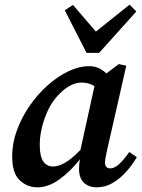

<svg xmlns="http://www.w3.org/2000/svg" viewBox="-20 -787 609 821"><path d="M150 -166Q150 -119 165 -97Q180 -75 207 -75Q230 -75 258 -91Q286 -107 324 -146L384 -419Q359 -434 329 -434Q303 -434 276.5 -419Q250 -404 226 -377Q192 -340 171 -281.5Q150 -223 150 -166ZM394 14Q360 14 339 -5.5Q318 -25 318 -65Q318 -89 322 -106Q281 -54 234 -20Q187 14 140 14Q96 14 64 -16.5Q32 -47 32 -119Q32 -174 52 -229Q72 -284 106 -333.5Q140 -383 183 -421.5Q226 -460 272 -482Q318 -504 361 -504Q384 -504 401.5 -496Q419 -488 435 -473L488 -513L520 -506L439 -150Q435 -131 432 -116.5Q429 -102 429 -92Q429 -67 452 -67Q469 -67 488.5 -84.5Q508 -102 533 -137L565 -115Q546 -82 519.5 -52.5Q493 -23 461.5 -4.5Q430 14 394 14ZM292 -766 390 -652 534 -767 563 -738 404 -561H350L257 -743Z"/></svg>

Font: Source Serif 4 SmText Semibold
Style: Italic
Weight: 600
Italic angle: -12°
Designer: Frank Grießhammer
Foundry: Adobe
Version: Version 4.005;hotconv 1.1.0;makeotfexe 2.6.0